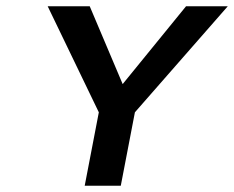

<svg xmlns="http://www.w3.org/2000/svg" viewBox="-20 -596 746 612"><path d="M132 -576 295 -238 250 -4H365L410 -238L706 -576H573L371 -328L266 -576Z"/></svg>

Font: Charger EcoBold
Style: Obl
Weight: 1000
Designer: Jasper
Foundry: Cannot Into Space Fonts
Version: Version 1.1